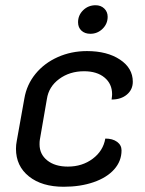

<svg xmlns="http://www.w3.org/2000/svg" viewBox="-20 -704 552 733"><path d="M41 -136Q41 -151 44 -166L73 -328Q82 -381 115.5 -422Q149 -463 200.5 -486Q252 -509 312 -509Q389 -509 438 -476.5Q487 -444 487 -392Q487 -362 464.5 -343Q442 -324 406 -324Q408 -338 408 -344Q408 -384 379 -408Q350 -432 301 -432Q246 -432 206 -402.5Q166 -373 159 -326L132 -170Q131 -164 131 -153Q131 -115 160.5 -91.5Q190 -68 239 -68Q294 -68 334 -98Q374 -128 382 -175Q410 -175 427 -162.5Q444 -150 444 -130Q444 -89 416 -57.5Q388 -26 337.5 -8.5Q287 9 223 9Q140 9 90.5 -30.5Q41 -70 41 -136ZM278 -619Q278 -646 297.5 -665Q317 -684 345 -684Q365 -684 378 -671.5Q391 -659 391 -640Q391 -613 371.5 -594Q352 -575 325 -575Q304 -575 291 -587Q278 -599 278 -619Z"/></svg>

Font: K2D
Style: Italic
Weight: 400
Italic angle: -10°
Designer: Katatrad Aksorn Co.,Ltd.
Foundry: Cadson Demak Co.,Ltd.
Version: Version 1.000; ttfautohint (v1.6)